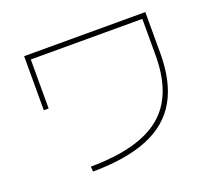

<svg xmlns="http://www.w3.org/2000/svg" viewBox="-116 -867 1112 994"><g transform="rotate(-20 440.0 -369.5)"><path d="M234.4 -55.6Q368.9 -56.7 465.6 -82.8Q562.2 -108.9 623.9 -160Q685.6 -211.1 716.1 -291.7Q746.7 -372.2 746.7 -483.3V-683.3H132.2V-413.3H105.6V-711.1H773.3V-483.3Q773.3 -327.8 716.1 -227.2Q658.9 -126.7 540 -77.8Q421.1 -28.9 236.7 -27.8Z"/></g></svg>

Font: Paperlogy 1 Thin
Style: Regular
Weight: 250
Designer: redesigned by Lee Juim, glyphs from Gmarket Sans & Montserrat
Foundry: PT&
Version: Version 1.001